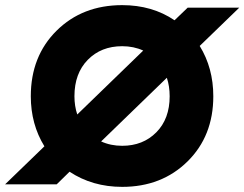

<svg xmlns="http://www.w3.org/2000/svg" viewBox="-40 -718 952 748"><path d="M436 10Q320 10 231 -49L181 0H-20L133 -148Q80 -234 80 -343Q80 -499 180.5 -598.5Q281 -698 436 -698Q553 -698 640 -639L691 -688H892L738 -539Q791 -453 791 -343Q791 -188 690.5 -89Q590 10 436 10ZM250 -343Q250 -305 261 -272L518 -521Q481 -538 436 -538Q354 -538 302 -485Q250 -432 250 -343ZM436 -150Q517 -150 569 -202.5Q621 -255 621 -343Q621 -382 610 -415L354 -167Q391 -150 436 -150Z"/></svg>

Font: Roundo
Style: Bold
Weight: 700
Designer: Namrata Goyal (Gurmukhi), Shiva Nallaperumal (Latin)
Foundry: Indian Type Foundry
Version: Version 1.000;PS 1.0;hotconv 1.0.88;makeotf.lib2.5.647800